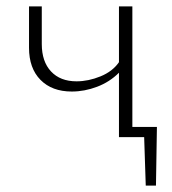

<svg xmlns="http://www.w3.org/2000/svg" viewBox="-20 -430 540 602"><path d="M469 152H437L432 0H353V-202Q324 -173 284.5 -158Q245 -143 205 -143Q143 -143 107 -179.5Q71 -216 71 -280V-410H111V-292Q111 -237 140 -206Q169 -175 220 -175Q257 -175 295 -190.5Q333 -206 353 -235V-410H395V-32H472Z"/></svg>

Font: Ysabeau Light
Style: Regular
Weight: 300
Designer: Christian Thalmann (Catharsis Fonts)
Version: Version 0.003